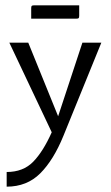

<svg xmlns="http://www.w3.org/2000/svg" viewBox="-20 -500 415 720"><path d="M97 -430V-469Q97 -476 99 -478Q101 -480 108 -480H277V-441Q277 -434 275 -432Q273 -430 266 -430ZM15 -340H86L198 -64L289 -340H360L218 9Q181 100 131 150Q81 200 5 200V145Q67 145 104.5 106.5Q142 68 174 -4Z"/></svg>

Font: Glametrix
Style: Regular
Weight: 500
Designer: gluk
Foundry: gluk
Version: Version 0.40